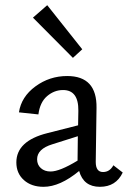

<svg xmlns="http://www.w3.org/2000/svg" viewBox="-20 -715 493 740"><path d="M297 -525 261 -492 107 -647 162 -695ZM417 -78 453 -50Q427 5 365 5Q302 5 285 -56Q211 5 148 5Q101 5 72 -21Q43 -47 43 -89Q43 -172 163 -202L281 -232L282 -288Q283 -368 223 -368Q189 -368 161.5 -344.5Q134 -321 128 -274L53 -282Q62 -342 116.5 -382Q171 -422 239 -422Q354 -422 352 -299L349 -91Q349 -52 377 -52Q403 -52 417 -78ZM175 -54Q210 -54 279 -96V-104L280 -190L182 -159Q123 -141 123 -101Q123 -80 137.5 -67Q152 -54 175 -54Z"/></svg>

Font: EauTest Medium
Style: Regular
Weight: 500
Designer: Christian Thalmann (Catharsis Fonts)
Version: Version 0.001;PS 000.001;hotconv 1.0.88;makeotf.lib2.5.64775